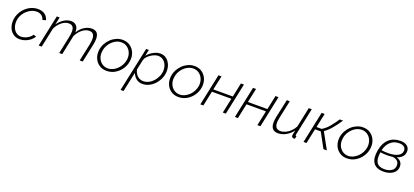

<svg xmlns="http://www.w3.org/2000/svg" viewBox="44 -1648 6431 2979"><g transform="rotate(20 3259.5 -158.5)"><path d="M223 10Q162 10 118 -19.5Q74 -49 50.5 -99Q27 -149 27 -210Q27 -274 51.5 -331.5Q76 -389 118.5 -433.5Q161 -478 216.5 -503.5Q272 -529 334 -529Q403 -529 447.5 -496.5Q492 -464 506 -408L453 -392Q441 -436 408 -460Q375 -484 329 -484Q281 -484 236.5 -463Q192 -442 156 -405Q120 -368 99 -320Q78 -272 78 -218Q78 -166 97 -124.5Q116 -83 150 -59Q184 -35 228 -35Q262 -35 297.5 -48.5Q333 -62 361.5 -84Q390 -106 403 -131L449 -117Q429 -80 393 -51.5Q357 -23 312.5 -6.5Q268 10 223 10Z M644 -520H691L664 -396Q708 -458 765 -493.5Q822 -529 881 -529Q940 -529 971 -491Q1002 -453 999 -385Q1040 -455 1100.5 -492Q1161 -529 1223 -529Q1283 -529 1310 -495.5Q1337 -462 1337 -400Q1337 -355 1325 -299L1261 0H1211L1273 -290Q1283 -342 1283 -379Q1283 -483 1197 -483Q1137 -483 1080.5 -438Q1024 -393 990 -321L923 0H873L934 -290Q945 -343 945 -381Q945 -483 860 -483Q799 -483 743 -438.5Q687 -394 652 -322L584 0H534Z M1655 10Q1583 10 1530.5 -27Q1478 -64 1453.5 -125Q1429 -186 1439 -259Q1447 -314 1473 -362.5Q1499 -411 1539 -448.5Q1579 -486 1628.5 -507.5Q1678 -529 1731 -529Q1803 -529 1855.5 -492Q1908 -455 1933 -393.5Q1958 -332 1948 -259Q1938 -186 1897 -125Q1856 -64 1793.5 -27Q1731 10 1655 10ZM1661 -33Q1703 -33 1742.5 -51.5Q1782 -70 1814.5 -101.5Q1847 -133 1868.5 -174Q1890 -215 1897 -260Q1905 -322 1885 -373Q1865 -424 1823 -455Q1781 -486 1725 -486Q1670 -486 1619.5 -455Q1569 -424 1534 -372Q1499 -320 1491 -257Q1482 -195 1502 -144.5Q1522 -94 1564 -63.5Q1606 -33 1661 -33Z M2119 -520H2164L2142 -416Q2183 -466 2240 -497.5Q2297 -529 2353 -529Q2411 -529 2452.5 -498Q2494 -467 2516 -416.5Q2538 -366 2538 -309Q2538 -249 2515 -192Q2492 -135 2452 -89.5Q2412 -44 2359.5 -17Q2307 10 2248 10Q2185 10 2143 -25.5Q2101 -61 2082 -112L2013 213H1963ZM2246 -35Q2295 -35 2338.5 -58.5Q2382 -82 2415 -121Q2448 -160 2467 -207Q2486 -254 2486 -302Q2486 -351 2467.5 -392.5Q2449 -434 2414.5 -459Q2380 -484 2333 -484Q2307 -484 2276 -472.5Q2245 -461 2215.5 -441.5Q2186 -422 2163 -397Q2140 -372 2131 -344L2094 -173Q2106 -115 2146.5 -75Q2187 -35 2246 -35Z M2842 10Q2770 10 2717.5 -27Q2665 -64 2640.5 -125Q2616 -186 2626 -259Q2634 -314 2660 -362.5Q2686 -411 2726 -448.5Q2766 -486 2815.5 -507.5Q2865 -529 2918 -529Q2990 -529 3042.5 -492Q3095 -455 3120 -393.5Q3145 -332 3135 -259Q3125 -186 3084 -125Q3043 -64 2980.5 -27Q2918 10 2842 10ZM2848 -33Q2890 -33 2929.5 -51.5Q2969 -70 3001.5 -101.5Q3034 -133 3055.5 -174Q3077 -215 3084 -260Q3092 -322 3072 -373Q3052 -424 3010 -455Q2968 -486 2912 -486Q2857 -486 2806.5 -455Q2756 -424 2721 -372Q2686 -320 2678 -257Q2669 -195 2689 -144.5Q2709 -94 2751 -63.5Q2793 -33 2848 -33Z M3203 0 3313 -520H3363L3313 -287H3635L3684 -520H3734L3624 0H3574L3626 -246H3305L3253 0Z M3774 0 3884 -520H3934L3884 -287H4206L4255 -520H4305L4195 0H4145L4197 -246H3876L3824 0Z M4487 10Q4366 10 4366 -126Q4366 -166 4377 -220L4442 -520H4491L4429 -227Q4418 -178 4418 -142Q4418 -35 4511 -35Q4552 -35 4594.5 -54.5Q4637 -74 4673.5 -109.5Q4710 -145 4735 -192L4804 -520H4854L4762 -85Q4760 -77 4758.5 -70Q4757 -63 4757 -61Q4757 -45 4774 -45L4764 0Q4750 1 4742 1Q4709 -3 4709 -34Q4709 -38 4710 -44.5Q4711 -51 4714.5 -69Q4718 -87 4726 -123Q4680 -61 4616 -25.5Q4552 10 4487 10Z M4907 0 5017 -520H5067L5017 -286H5102Q5163 -321 5214 -382.5Q5265 -444 5316 -520H5370Q5313 -433 5259 -369.5Q5205 -306 5146 -266L5292 0H5236L5102 -245H5008L4956 0Z M5624 10Q5552 10 5499.5 -27Q5447 -64 5422.5 -125Q5398 -186 5408 -259Q5416 -314 5442 -362.5Q5468 -411 5508 -448.5Q5548 -486 5597.5 -507.5Q5647 -529 5700 -529Q5772 -529 5824.5 -492Q5877 -455 5902 -393.5Q5927 -332 5917 -259Q5907 -186 5866 -125Q5825 -64 5762.5 -27Q5700 10 5624 10ZM5630 -33Q5672 -33 5711.5 -51.5Q5751 -70 5783.5 -101.5Q5816 -133 5837.5 -174Q5859 -215 5866 -260Q5874 -322 5854 -373Q5834 -424 5792 -455Q5750 -486 5694 -486Q5639 -486 5588.5 -455Q5538 -424 5503 -372Q5468 -320 5460 -257Q5451 -195 5471 -144.5Q5491 -94 5533 -63.5Q5575 -33 5630 -33Z M6225 9Q6105 8 6057 -64.5Q6009 -137 6034 -274Q6056 -398 6130 -464Q6204 -530 6317 -530Q6389 -530 6428.5 -498.5Q6468 -467 6468 -411Q6468 -361 6437 -325Q6406 -289 6347 -270Q6394 -256 6418.5 -226Q6443 -196 6443 -153Q6443 -101 6414 -64.5Q6385 -28 6335.5 -9.5Q6286 9 6225 9ZM6311 -489Q6227 -489 6169 -438Q6111 -387 6089 -292Q6121 -288 6149.5 -286.5Q6178 -285 6204 -285Q6309 -287 6364 -319.5Q6419 -352 6419 -406Q6419 -445 6391.5 -467Q6364 -489 6311 -489ZM6227 -31Q6298 -31 6345.5 -62Q6393 -93 6393 -153Q6393 -242 6285 -255Q6244 -249 6197 -249Q6170 -249 6141.5 -251Q6113 -253 6083 -256Q6065 -143 6099.5 -87.5Q6134 -32 6227 -31Z"/></g></svg>

Font: Raleway Light
Style: Italic
Weight: 300
Italic angle: -12°
Designer: Matt McInerney, Pablo Impallari, Rodrigo Fuenzalida
Foundry: Matt McInerney, Pablo Impallari, Rodrigo Fuenzalida
Version: Version 4.026